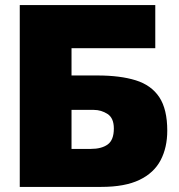

<svg xmlns="http://www.w3.org/2000/svg" viewBox="-20 -733 703 753"><path d="M377 0H57.5V-713H589V-544H260.5V-437H362Q451.5 -437 512.5 -418Q573.5 -399 604.8 -351.8Q636 -304.5 636 -220.5Q636 -154.5 610 -104.8Q584 -55 527 -27.5Q470 0 377 0ZM260.5 -149H336Q378.5 -149 402.5 -166.5Q426.5 -184 426.5 -229Q426.5 -270 401.8 -286Q377 -302 348 -302H260.5Z"/></svg>

Font: Heraclito ExtraBold
Style: Regular
Weight: 800
Designer: Kostas Bartsokas (font) & Cristiano Sobral (main changes)
Foundry: Kostas Bartsokas (font) & Cristiano Sobral (main changes)
Version: Version 1.00;July 8, 2020;FontCreator 13.0.0.2655 64-bit